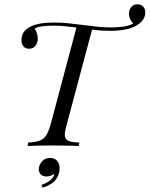

<svg xmlns="http://www.w3.org/2000/svg" viewBox="-20 -679 696 893"><path d="M655.6 -620.2Q655.6 -602.4 645.2 -587.5Q634.7 -572.6 617.7 -562.1Q575 -535.5 490.3 -535.5Q454.8 -535.5 408.1 -541.1L288.7 -93.5Q281.5 -68.5 281.5 -52.4Q281.5 -32.3 296.4 -24.6Q311.3 -16.9 349.2 -16.1L346 0Q304 -2.4 225.8 -2.4Q146.8 -2.4 108.1 0L111.3 -16.1Q145.2 -17.7 164.1 -24.6Q183.1 -31.5 193.5 -47.2Q204 -62.9 213.7 -93.5L335.5 -550.8Q270.2 -559.7 231.5 -559.7Q161.3 -559.7 141.1 -546Q147.6 -537.1 151.6 -524.2Q155.6 -511.3 155.6 -499.2Q155.6 -480.6 145.2 -466.5Q134.7 -452.4 115.3 -452.4Q98.4 -452.4 89.1 -463.3Q79.8 -474.2 79.8 -492.7Q79.8 -534.7 122.6 -555.6Q160.5 -574.2 230.6 -574.2Q262.9 -574.2 291.9 -571.4Q321 -568.5 365.3 -562.9Q407.3 -557.3 435.9 -554.4Q464.5 -551.6 496 -551.6Q532.3 -551.6 556.5 -555.6Q580.6 -559.7 600 -569.4Q579.8 -589.5 579.8 -614.5Q579.8 -632.3 589.9 -645.6Q600 -658.9 619.4 -658.9Q637.1 -658.9 646.4 -648Q655.6 -637.1 655.6 -620.2ZM257.3 102.4Q257.3 132.3 240.3 155.6Q223.4 179 178.2 194.4L172.6 180.6Q194.4 174.2 212.5 160.5Q230.6 146.8 232.3 129Q225.8 134.7 216.1 138.3Q206.5 141.9 196.8 141.9Q180.6 141.9 170.6 133.1Q160.5 124.2 160.5 108.1Q160.5 88.7 175 72.2Q189.5 55.6 212.9 55.6Q233.9 55.6 245.6 69Q257.3 82.3 257.3 102.4Z"/></svg>

Font: Playfair Display SC
Style: Italic
Weight: 400
Italic angle: -14°
Designer: Claus Eggers Sørensen
Foundry: Claus Eggers Sørensen
Version: Version 1.202; ttfautohint (v1.6)